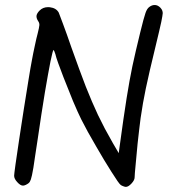

<svg xmlns="http://www.w3.org/2000/svg" viewBox="-20 -730 687 750"><path d="M451.2 -7.8Q444.3 -12.7 415.5 -58.6Q386.2 -104.5 355.5 -158.2Q338.4 -187.5 323.2 -214.8Q308.1 -242.7 297.4 -263.7Q285.2 -288.1 265.1 -335.4Q245.6 -382.8 228 -428.2Q216.3 -458.5 207.5 -482.9Q198.7 -507.3 196.3 -518.6Q194.8 -524.4 192.4 -529.3Q189.9 -534.7 189 -534.7Q186.5 -534.7 177.2 -490.2Q168 -443.4 155.3 -368.7Q148.9 -328.6 141.6 -282.7Q134.3 -236.3 127.4 -187.5Q121.6 -147.9 117.2 -120.6Q113.3 -92.8 110.4 -74.7Q104.5 -40 100.6 -29.3Q97.2 -19 91.8 -14.6Q86.9 -10.7 80.6 -7.8Q74.2 -4.9 69.8 -4.9Q59.6 -4.9 47.4 -18.6Q35.2 -31.7 35.2 -43.5Q35.2 -48.8 40.5 -87.4Q45.9 -126.5 54.2 -180.7Q58.6 -210 63.5 -241.7Q68.4 -273.4 73.2 -304.7Q83 -365.2 91.3 -417.5Q99.6 -469.2 104.5 -494.1Q109.4 -521.5 116.2 -552.2Q122.6 -583 127 -598.6Q133.3 -623.5 133.8 -631.8Q134.3 -640.1 129.4 -647Q121.6 -658.7 122.6 -668.5Q124 -678.2 134.8 -689Q147.9 -702.1 168 -702.1Q171.4 -702.1 174.8 -701.7Q199.7 -698.7 209.5 -680.7Q211.4 -676.3 226.1 -636.7Q240.7 -597.7 258.3 -546.4Q292 -451.7 315.4 -391.1Q339.4 -330.6 362.8 -280.8Q376 -253.9 389.6 -227.5Q403.8 -201.7 420.4 -171.9Q428.2 -158.7 443.8 -131.8Q444.8 -139.2 446.8 -154.3Q455.1 -215.8 461.9 -262.7Q468.8 -309.1 474.6 -346.7Q485.8 -417 497.1 -471.2Q508.8 -525.9 527.8 -603.5Q542 -661.6 548.3 -679.2Q554.2 -696.3 563 -702.6Q573.2 -710.4 583.5 -710.4Q586.4 -710.4 589.4 -710Q602.5 -707 611.3 -693.8Q615.2 -688 615.7 -679.7Q615.7 -679.2 615.7 -678.7Q615.2 -669.9 609.9 -644Q606.9 -629.4 601.6 -607.4Q596.2 -585.4 588.9 -554.2Q562 -443.8 549.8 -385.3Q537.6 -327.1 529.3 -269Q526.9 -252 523.9 -225.6Q521 -199.2 517.6 -169.9Q513.2 -126 509.8 -86.4Q505.9 -47.4 505.9 -37.1Q505.9 -26.4 493.7 -13.2Q481.4 0 471.7 0Q467.8 0 461.9 -2.4Q455.6 -4.4 451.2 -7.8Z"/></svg>

Font: Casuwalt
Style: Regular
Weight: 400
Designer: Walter E Stewart
Version: 0.1